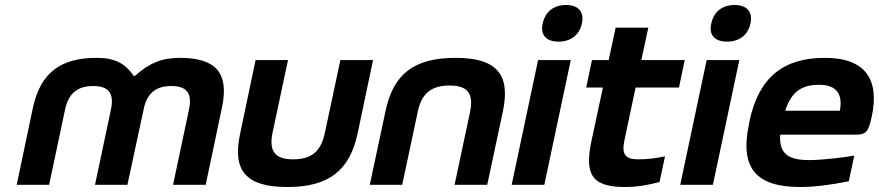

<svg xmlns="http://www.w3.org/2000/svg" viewBox="-20 -741 3525 770"><path d="M112 -309 47 0H177L241 -302C255 -368 292 -396 354 -396C414 -396 439 -368 425 -302L361 0H491L556 -302C569 -368 606 -396 667 -396C728 -396 752 -368 738 -302L674 0H805L870 -309C900 -448 846 -509 702 -509C629 -509 578 -488 522 -437H516C481 -488 439 -509 367 -509C222 -509 142 -448 112 -309Z M943 -205C911 -56 966 9 1133 9C1297 9 1382 -56 1414 -205L1476 -500H1345L1283 -209C1268 -135 1230 -102 1156 -102C1082 -102 1058 -135 1073 -209L1135 -500H1005Z M1526 -295 1463 0H1593L1655 -291C1670 -365 1708 -398 1783 -398C1857 -398 1880 -365 1865 -291L1803 0H1934L1997 -295C2028 -444 1971 -509 1807 -509C1640 -509 1557 -444 1526 -295Z M2138 -500 2032 0H2163L2269 -500ZM2156 -645C2147 -602 2169 -574 2220 -574C2270 -574 2304 -602 2313 -645L2314 -648C2323 -693 2300 -721 2250 -721C2199 -721 2166 -692 2157 -648Z M2539 -102C2486 -102 2472 -123 2485 -182L2529 -390H2703L2726 -500H2552L2580 -630H2449L2421 -500H2354L2331 -390H2398L2352 -176C2322 -34 2359 9 2489 9C2534 9 2579 1 2625 -11L2647 -114C2603 -105 2574 -102 2539 -102Z M2814 -500 2708 0H2839L2945 -500ZM2832 -645C2823 -602 2845 -574 2896 -574C2946 -574 2980 -602 2989 -645L2990 -648C2999 -693 2976 -721 2926 -721C2875 -721 2842 -692 2833 -648Z M3476 -273C3508 -422 3451 -509 3288 -509C3122 -509 3023 -431 2986 -256L2984 -244C2946 -66 3012 9 3190 9C3243 9 3310 1 3384 -14L3406 -117C3361 -109 3275 -99 3225 -99C3138 -99 3104 -127 3109 -201H3410C3452 -201 3462 -209 3476 -273ZM3129 -297C3153 -371 3193 -401 3265 -401C3335 -401 3361 -363 3348 -297Z"/></svg>

Font: LT Wave Text Bold Italic
Style: Regular
Weight: 700
Designer: Daniel Lyons
Version: Version 2.5 (Glyphs App)